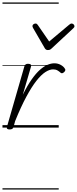

<svg xmlns="http://www.w3.org/2000/svg" viewBox="-20 -1030 621 1550"><path d="M57 15Q45 15 39 10.5Q33 6 36 -6L177 -495Q181 -506 187.5 -510.5Q194 -515 206 -515Q222 -515 228 -509Q234 -503 230 -491L164 -265Q201 -340 236 -389.5Q271 -439 303 -467Q335 -495 364 -507Q393 -519 419 -519Q447 -519 470.5 -506Q494 -493 504 -475Q509 -469 507 -462Q505 -455 498 -448Q490 -441 483 -439Q476 -437 469 -443Q460 -452 445 -461Q430 -470 409 -470Q380 -470 346 -448Q312 -426 273.5 -377Q235 -328 192 -248Q149 -168 102 -52L89 -4Q86 6 78.5 10.5Q71 15 57 15ZM558 -840Q567 -840 574 -833.5Q581 -827 581 -818Q581 -813 578.5 -809.5Q576 -806 572 -802L397 -639Q389 -631 382 -628.5Q375 -626 366 -626Q359 -626 353 -629Q347 -632 342 -640L247 -804Q245 -808 243.5 -812Q242 -816 242 -819Q242 -829 250.5 -834.5Q259 -840 266 -840Q273 -840 276.5 -837.5Q280 -835 284 -830L377 -695L538 -830Q544 -835 548.5 -837.5Q553 -840 558 -840ZM0 490H454V500H0ZM0 -20H454V0H0ZM0 -505H454V-500H0ZM0 -1010H454V-1000H0Z"/></svg>

Font: Playwrite AU NSW Guides
Style: Regular
Weight: 400
Designer: Veronika Burian, José Scaglione
Foundry: TypeTogether
Version: Version 1.003